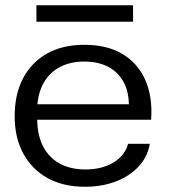

<svg xmlns="http://www.w3.org/2000/svg" viewBox="-20 -704 646 733"><path d="M304 9Q221 9 161 -24.5Q101 -58 68.5 -118.5Q36 -179 36 -260Q36 -344 68 -405Q100 -466 159.5 -499.5Q219 -533 302 -533Q389 -533 448 -497.5Q507 -462 535 -398Q563 -334 557 -247H122Q123 -185 146 -142.5Q169 -100 210 -78.5Q251 -57 306 -57Q369 -57 413 -83.5Q457 -110 469 -155H552Q543 -104 508.5 -67.5Q474 -31 421.5 -11Q369 9 304 9ZM122 -295 115 -306H480L472 -295Q473 -353 451.5 -391.5Q430 -430 392 -449.5Q354 -469 302 -469Q249 -469 209.5 -448.5Q170 -428 147.5 -389Q125 -350 122 -295ZM119 -621V-684H488V-621Z"/></svg>

Font: Mona Sans SemiExpanded
Style: Regular
Weight: 400
Width: 6
Designer: Deni Anggara
Foundry: GitHub
Version: Version 2.000